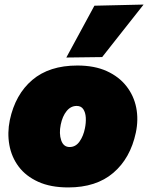

<svg xmlns="http://www.w3.org/2000/svg" viewBox="-20 -805 649 841"><path d="M279 16Q201.5 16 147.2 -8.8Q93 -33.5 61.8 -75.2Q30.5 -117 21 -170Q11.5 -223 23 -279Q47 -391.5 121.5 -454.8Q196 -518 319 -518Q394 -518 447.8 -493.5Q501.5 -469 534 -427.2Q566.5 -385.5 576.8 -333Q587 -280.5 575 -224Q551 -111.5 476.2 -47.8Q401.5 16 279 16ZM285 -161Q311.5 -161 328.5 -185.2Q345.5 -209.5 352 -243Q357 -267 355.8 -289.5Q354.5 -312 345 -326.5Q335.5 -341 316 -341Q290 -341 271.8 -318.5Q253.5 -296 246 -259Q238 -220 248 -190.5Q258 -161 285 -161ZM270.5 -553Q301.5 -610 332.2 -666.8Q363 -723.5 393.5 -780L609 -785Q562 -725 516.2 -667.5Q470.5 -610 427.5 -555Z"/></svg>

Font: Commissioner Black
Style: Italic
Weight: 900
Italic angle: -12°
Designer: Kostas Bartsokas
Foundry: Kostas Bartsokas
Version: Version 1.000; ttfautohint (v1.8.3)